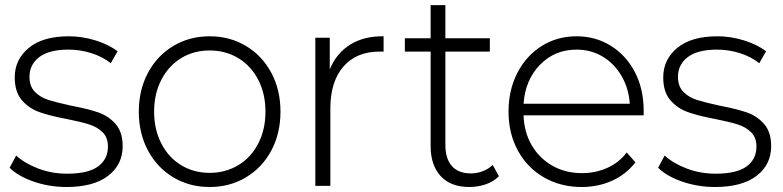

<svg xmlns="http://www.w3.org/2000/svg" viewBox="-20 -729 3069 753"><path d="M17.8 -71.1 43.3 -118.9Q77.8 -87.8 130.6 -67.8Q183.3 -47.8 243.3 -47.8Q325.6 -47.8 364.4 -76.1Q403.3 -104.4 403.3 -154.4Q403.3 -190 382.2 -210.6Q361.1 -231.1 329.4 -241.1Q297.8 -251.1 242.2 -262.2Q176.7 -274.4 135.6 -288.9Q94.4 -303.3 66.1 -335.6Q37.8 -367.8 37.8 -425.6Q37.8 -495.6 92.8 -541.1Q147.8 -586.7 250 -586.7Q302.2 -586.7 354.4 -570.6Q406.7 -554.4 441.1 -527.8L414.4 -481.1Q382.2 -506.7 338.3 -520.6Q294.4 -534.4 248.9 -534.4Q172.2 -534.4 133.9 -505Q95.6 -475.6 95.6 -427.8Q95.6 -390 117.2 -368.3Q138.9 -346.7 171.1 -336.7Q203.3 -326.7 260 -314.4Q324.4 -302.2 365 -288.3Q405.6 -274.4 433.3 -242.8Q461.1 -211.1 461.1 -155.6Q461.1 -83.3 403.9 -39.4Q346.7 4.4 241.1 4.4Q173.3 4.4 112.2 -16.7Q51.1 -37.8 17.8 -71.1Z M524.4 -291.1Q524.4 -376.7 560.6 -443.9Q596.7 -511.1 660 -548.9Q723.3 -586.7 802.2 -586.7Q881.1 -586.7 944.4 -548.9Q1007.8 -511.1 1043.9 -443.9Q1080 -376.7 1080 -291.1Q1080 -205.6 1043.9 -138.3Q1007.8 -71.1 944.4 -33.3Q881.1 4.4 802.2 4.4Q723.3 4.4 660 -33.3Q596.7 -71.1 560.6 -138.3Q524.4 -205.6 524.4 -291.1ZM1021.1 -291.1Q1021.1 -361.1 992.8 -416.1Q964.4 -471.1 914.4 -501.1Q864.4 -531.1 802.2 -531.1Q740 -531.1 690.6 -501.1Q641.1 -471.1 612.8 -416.1Q584.4 -361.1 584.4 -291.1Q584.4 -221.1 612.8 -166.1Q641.1 -111.1 690.6 -81.1Q740 -51.1 802.2 -51.1Q864.4 -51.1 914.4 -81.1Q964.4 -111.1 992.8 -166.1Q1021.1 -221.1 1021.1 -291.1Z M1484.4 -586.7V-526.7H1468.9Q1377.8 -526.7 1326.7 -467.8Q1275.6 -408.9 1275.6 -303.3V0H1216.7V-581.1H1273.3V-456.7Q1298.9 -520 1353.3 -553.9Q1407.8 -587.8 1484.4 -586.7Z M1820 4.4Q1747.8 4.4 1708.3 -38.3Q1668.9 -81.1 1668.9 -155.6V-526.7H1567.8V-578.9H1668.9V-708.9H1726.7V-578.9H1901.1V-526.7H1726.7V-161.1Q1726.7 -106.7 1752.2 -77.8Q1777.8 -48.9 1826.7 -48.9Q1851.1 -48.9 1873.9 -57.8Q1896.7 -66.7 1912.2 -82.2L1936.7 -37.8Q1915.6 -16.7 1885 -6.1Q1854.4 4.4 1820 4.4Z M2504.4 -276.7H2033.3Q2035.6 -210 2065.6 -158.9Q2095.6 -107.8 2146.7 -78.9Q2197.8 -50 2262.2 -50Q2315.6 -50 2361.7 -70.6Q2407.8 -91.1 2437.8 -131.1L2472.2 -92.2Q2434.4 -44.4 2380 -20Q2325.6 4.4 2261.1 4.4Q2178.9 4.4 2113.3 -33.3Q2047.8 -71.1 2011.1 -138.3Q1974.4 -205.6 1974.4 -291.1Q1974.4 -376.7 2009.4 -443.9Q2044.4 -511.1 2105 -548.9Q2165.6 -586.7 2241.1 -586.7Q2315.6 -586.7 2375.6 -549.4Q2435.6 -512.2 2470 -446.1Q2504.4 -380 2504.4 -294.4ZM2033.3 -322.2H2450Q2445.6 -383.3 2417.2 -431.7Q2388.9 -480 2343.3 -507.2Q2297.8 -534.4 2241.1 -534.4Q2155.6 -534.4 2097.8 -475Q2040 -415.6 2033.3 -322.2Z M2561.1 -71.1 2586.7 -118.9Q2621.1 -87.8 2673.9 -67.8Q2726.7 -47.8 2786.7 -47.8Q2868.9 -47.8 2907.8 -76.1Q2946.7 -104.4 2946.7 -154.4Q2946.7 -190 2925.6 -210.6Q2904.4 -231.1 2872.8 -241.1Q2841.1 -251.1 2785.6 -262.2Q2720 -274.4 2678.9 -288.9Q2637.8 -303.3 2609.4 -335.6Q2581.1 -367.8 2581.1 -425.6Q2581.1 -495.6 2636.1 -541.1Q2691.1 -586.7 2793.3 -586.7Q2845.6 -586.7 2897.8 -570.6Q2950 -554.4 2984.4 -527.8L2957.8 -481.1Q2925.6 -506.7 2881.7 -520.6Q2837.8 -534.4 2792.2 -534.4Q2715.6 -534.4 2677.2 -505Q2638.9 -475.6 2638.9 -427.8Q2638.9 -390 2660.6 -368.3Q2682.2 -346.7 2714.4 -336.7Q2746.7 -326.7 2803.3 -314.4Q2867.8 -302.2 2908.3 -288.3Q2948.9 -274.4 2976.7 -242.8Q3004.4 -211.1 3004.4 -155.6Q3004.4 -83.3 2947.2 -39.4Q2890 4.4 2784.4 4.4Q2716.7 4.4 2655.6 -16.7Q2594.4 -37.8 2561.1 -71.1Z"/></svg>

Font: Paperlogy 3 Light
Style: Regular
Weight: 300
Designer: redesigned by Lee Juim, glyphs from Gmarket Sans & Montserrat
Foundry: PT&
Version: Version 1.001